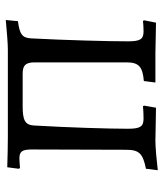

<svg xmlns="http://www.w3.org/2000/svg" viewBox="28 -572 553 648"><g transform="rotate(-90 304.0 -248.5)"><path d="M53 8C88 4 129 0 153 0C180 0 232 2 264 2L271 -38L269 -42C260 -41 242 -40 228 -40C200 -40 193 -51 193 -93C193 -157 197 -292 204 -411C206 -441 224 -448 269 -448H378C404 -448 417 -441 417 -408V-97C417 -56 402 -43 354 -39L349 0H448C473 0 522 2 551 2L559 -38L557 -42C549 -41 534 -40 522 -40C495 -40 488 -51 488 -93C488 -160 492 -307 498 -420C500 -450 512 -458 556 -464L560 -505C518 -501 479 -498 460 -498H165C138 -498 93 -499 63 -500L58 -462L60 -457C74 -458 86 -459 93 -459C116 -459 123 -450 123 -417L122 -98C122 -55 109 -42 58 -32Z"/></g></svg>

Font: Alegreya SC
Style: Regular
Weight: 400
Designer: Juan Pablo del Peral
Foundry: Huerta Tipografica
Version: Version 2.007;PS 002.007;hotconv 1.0.88;makeotf.lib2.5.64775